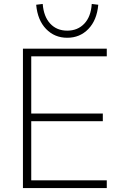

<svg xmlns="http://www.w3.org/2000/svg" viewBox="-20 -951 610 971"><path d="M96 0V-705H520V-666H138V-377H500V-338H138V-39H520V0ZM320 -760Q256 -760 213 -804.5Q170 -849 163 -927L196 -931Q201 -867 234 -831.5Q267 -796 320 -796Q373 -796 406.5 -831.5Q440 -867 444 -931L477 -927Q470 -849 427 -804.5Q384 -760 320 -760Z"/></svg>

Font: Nunito Sans ExtraLight
Style: Regular
Weight: 200
Designer: Vernon Adams
Foundry: Vernon Adams
Version: Version 3.006; ttfautohint (v1.8.3)